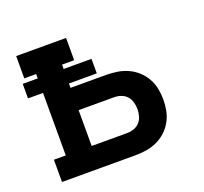

<svg xmlns="http://www.w3.org/2000/svg" viewBox="-96 -633 793 745"><g transform="rotate(-20 300.0 -260.0)"><path d="M40 0V-92H89V-350H27V-410H89V-428H40V-520H246V-428H196V-410H311V-350H196V-332H342Q365 -332 388 -328.5Q411 -325 432 -315.5Q453 -306 470 -290.5Q487 -275 498.5 -255Q510 -235 514.5 -212Q519 -189 519 -166Q519 -143 514.5 -120.5Q510 -98 498.5 -77.5Q487 -57 470 -41.5Q453 -26 432 -16.5Q411 -7 388 -3.5Q365 0 342 0ZM196 -92H342Q357 -92 371 -97Q385 -102 394.5 -112.5Q404 -123 408 -137.5Q412 -152 412 -166Q412 -180 408 -194.5Q404 -209 394.5 -219.5Q385 -230 371 -235Q357 -240 342 -240H196Z"/></g></svg>

Font: Iosevka Etoile Semibold
Style: Regular
Weight: 600
Designer: Belleve Invis
Foundry: Belleve Invis
Version: Version 22.1.2; ttfautohint (v1.8.4)